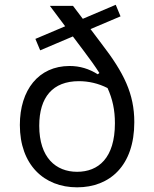

<svg xmlns="http://www.w3.org/2000/svg" viewBox="-20 -790 660 822"><path d="M415 -602.5 367.5 -665.5 496 -720 475.5 -769.5 334.5 -709.5 292.5 -765H193.5L259 -677.5L131.5 -623.5L152 -574.5L292 -634L337.5 -573.5C364.5 -538 387 -506.5 405.5 -477.5L398.5 -472C361 -495.5 322 -507.5 278 -507.5C145 -507.5 65 -404.5 65 -255C65 -85 168 12 310 12C450.5 12 555 -81 555 -267C555 -388.5 510.5 -478.5 415 -602.5ZM148 -251.5C148 -374.5 206 -442.5 318 -442.5C359 -442.5 401.5 -433 440.5 -413C462 -365.5 472 -319 472 -262.5C472 -113 401 -54.5 310 -54.5C219.5 -54.5 148 -115 148 -251.5Z"/></svg>

Font: Monaspace Neon Light
Style: Regular
Weight: 300
Designer: Riley Cran & the Lettermatic Team
Foundry: Lettermatic
Version: Version 1.200 (Monaspace Neon)